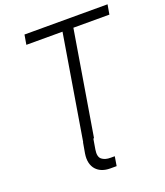

<svg xmlns="http://www.w3.org/2000/svg" viewBox="-165 -838 989 1152"><g transform="rotate(-20 329.5 -262.5)"><path d="M303.7 0 292.5 66.4Q285.2 111.3 305.9 127.9Q326.7 144.5 362.3 144H388.2L378.4 203.6H337.4Q309.6 203.6 286.9 195.1Q264.2 186.5 248.5 169.2Q232.9 151.9 226.8 126.2Q220.7 100.6 226.1 66.9L237.8 0ZM118.2 -665.5 128.9 -727.5H659.2L648.4 -665.5H418.5L308.1 0H238.8L349.1 -665.5Z"/></g></svg>

Font: Inter Light
Style: Italic
Weight: 300
Italic angle: -9.3988°
Designer: Rasmus Andersson
Foundry: rsms
Version: Version 4.001;git-66647c0bb